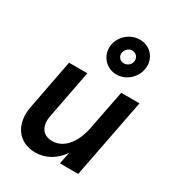

<svg xmlns="http://www.w3.org/2000/svg" viewBox="-194 -916 953 1046"><g transform="rotate(30 282.5 -393.0)"><path d="M189 16C255 16 312 -18 351 -75L336 0H451L548 -500H433L383 -244C361 -144 307 -84 238 -84C178 -84 148 -129 162 -198L220 -500H105L45 -187C22 -69 82 16 189 16ZM360 -573C426 -573 483 -630 483 -697C483 -757 438 -802 377 -802C310 -802 253 -745 253 -680C253 -620 300 -573 360 -573ZM365 -646C343 -646 326 -662 326 -684C326 -708 347 -730 371 -730C393 -730 410 -712 410 -690C410 -666 390 -646 365 -646Z"/></g></svg>

Font: Uncut Sans Semibold Italic
Style: Regular
Weight: 600
Italic angle: -11°
Designer: Kasper Nordkvist
Foundry: UNCUT.wtf
Version: Version 1.304;Glyphs 3.2 (3246)